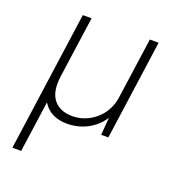

<svg xmlns="http://www.w3.org/2000/svg" viewBox="-128 -602 826 904"><g transform="rotate(20 285.0 -150.0)"><path d="M237 6Q195 6 164.5 -9.5Q134 -25 115 -56L79 200H35L133 -500H177L134 -195Q123 -115 154.5 -75.5Q186 -36 249 -36Q282 -36 312 -48Q342 -60 366 -81Q390 -102 405.5 -131Q421 -160 426 -195L469 -500H513L443 0H407L414 -88Q385 -43 338.5 -18.5Q292 6 237 6Z"/></g></svg>

Font: Retni Sans Light
Style: Italic
Weight: 300
Italic angle: -8°
Designer: Vitaly Kuzmin
Foundry: ParaType Ltd.
Version: Version 1.00;June 10, 2019;FontCreator 11.5.0.2425 64-bit; t